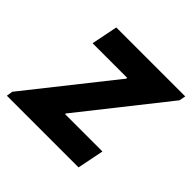

<svg xmlns="http://www.w3.org/2000/svg" viewBox="-153 -661 799 799"><g transform="rotate(45 246.5 -261.5)"><path d="M-12.2 -27.8 284.7 -401.9V-406.7H81.1L104.5 -522.9H510.3L504.9 -494.6L209 -121.1V-117.2H428.7L405.3 0H-16.6Z"/></g></svg>

Font: Reddit Sans Chocolate
Style: Bold Italic
Weight: 700
Italic angle: -11.25°
Designer: Stephen Hutchings
Version: Version 1.013